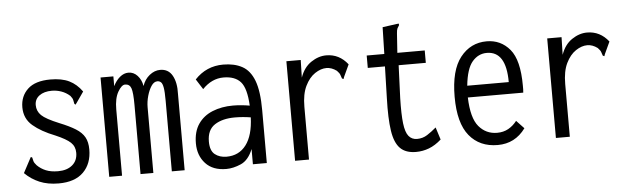

<svg xmlns="http://www.w3.org/2000/svg" viewBox="-42 -727 2885 880"><g transform="rotate(-5 1400.0 -286.5)"><path d="M197 10Q147 10 109 -6Q71 -22 42 -51L75 -113L80 -122L86 -119Q88 -111 90 -102.5Q92 -94 103 -82Q120 -65 143 -55.5Q166 -46 199 -46Q240 -46 264.5 -66.5Q289 -87 289 -123Q289 -152 269.5 -170.5Q250 -189 201 -210Q137 -235 99 -267.5Q61 -300 61 -352Q61 -403 95.5 -435.5Q130 -468 200 -468Q252 -468 286 -451.5Q320 -435 345 -400L311 -351L305 -343L300 -347Q298 -355 296.5 -364Q295 -373 285 -385Q267 -401 245.5 -408.5Q224 -416 202 -416Q166 -416 144.5 -400Q123 -384 123 -357Q123 -329 143 -309.5Q163 -290 224 -265Q269 -247 297 -229.5Q325 -212 337.5 -189.5Q350 -167 350 -133Q350 -68 311 -29Q272 10 197 10Z M430 0V-457H489V-412Q501 -437 519.5 -452.5Q538 -468 559 -468Q583 -468 600.5 -449Q618 -430 623 -401Q633 -431 656 -449.5Q679 -468 705 -468Q743 -468 761 -435.5Q779 -403 777 -351V0H718V-324Q718 -366 714.5 -385.5Q711 -405 704 -411Q697 -417 688 -417Q672 -417 660 -399Q648 -381 640.5 -354.5Q633 -328 633 -302V0H574V-318Q574 -375 567 -395Q560 -415 539 -415Q523 -415 506 -385.5Q489 -356 489 -305V0Z M968 11Q906 11 872.5 -25.5Q839 -62 839 -118Q839 -172 863 -207Q887 -242 929 -259Q971 -276 1023 -276Q1059 -276 1100 -269Q1096 -349 1070 -378.5Q1044 -408 991 -408Q937 -408 894 -363L864 -410Q917 -467 995 -467Q1046 -467 1082 -447.5Q1118 -428 1136.5 -379.5Q1155 -331 1155 -243V0H1091V-70Q1071 -20 1035.5 -4.5Q1000 11 968 11ZM899 -121Q899 -79 920.5 -62Q942 -45 974 -45Q1031 -45 1064 -88.5Q1097 -132 1100 -215Q1082 -218 1063 -219.5Q1044 -221 1027 -221Q970 -221 934.5 -198Q899 -175 899 -121Z M1285 -457H1351L1349 -376Q1365 -422 1399 -445Q1433 -468 1469 -468Q1529 -468 1568 -418L1542 -362L1539 -353L1532 -356Q1529 -363 1526.5 -372Q1524 -381 1512 -393Q1489 -410 1465 -410Q1439 -410 1412 -392Q1385 -374 1367 -337Q1349 -300 1349 -242V1H1285Z M1841 9Q1794 9 1768.5 -16.5Q1743 -42 1734.5 -98.5Q1726 -155 1729 -248L1733 -394H1654V-451H1735L1738 -574L1803 -583L1813 -584L1814 -577Q1809 -570 1805.5 -563Q1802 -556 1801 -539L1795 -451H1921V-394H1796L1790 -243Q1788 -169 1793 -127Q1798 -85 1812.5 -67.5Q1827 -50 1851 -50Q1877 -50 1898 -63.5Q1919 -77 1940 -95L1958 -38Q1930 -13 1901 -2Q1872 9 1841 9Z M2217 10Q2134 10 2086.5 -48Q2039 -106 2039 -227Q2039 -349 2086 -408.5Q2133 -468 2207 -468Q2272 -468 2313.5 -418.5Q2355 -369 2355 -251Q2355 -242 2355 -234.5Q2355 -227 2354 -219H2099Q2102 -124 2135 -85Q2168 -46 2219 -46Q2248 -46 2270.5 -58.5Q2293 -71 2310 -93L2345 -56Q2297 10 2217 10ZM2101 -273H2292Q2292 -415 2203 -415Q2164 -415 2136.5 -383Q2109 -351 2101 -273Z M2485 -457H2551L2549 -376Q2565 -422 2599 -445Q2633 -468 2669 -468Q2729 -468 2768 -418L2742 -362L2739 -353L2732 -356Q2729 -363 2726.5 -372Q2724 -381 2712 -393Q2689 -410 2665 -410Q2639 -410 2612 -392Q2585 -374 2567 -337Q2549 -300 2549 -242V1H2485Z"/></g></svg>

Font: Inconsolata Condensed
Style: Regular
Weight: 400
Width: 3
Monospace: yes
Designer: Raph Levien, Cyreal, Brenton Simpson
Foundry: Raph Levien, Cyreal, Google
Version: Version 3.000; ttfautohint (v1.8.2.53-6de2)